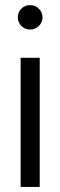

<svg xmlns="http://www.w3.org/2000/svg" viewBox="-20 -570 237 754"><path d="M50 -502Q50 -522 64 -536Q78 -550 98 -550Q118 -550 132.5 -536Q147 -522 147 -502Q147 -482 132.5 -468Q118 -454 98 -454Q78 -454 64 -468Q50 -482 50 -502ZM61 -343H136V164H61Z"/></svg>

Font: Prompt Light
Style: Regular
Weight: 300
Designer: Katatrad Team
Foundry: CadsonDemak
Version: Version 1.001